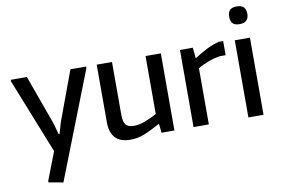

<svg xmlns="http://www.w3.org/2000/svg" viewBox="-96 -936 1945 1324"><g transform="rotate(-10 877.0 -274.0)"><path d="M145 202 144 193 220 -4 11 -529V-540H124L250 -191L271 -114H278L300 -191L429 -540H539V-529L246 220Z M751 10Q682 10 647.5 -27.5Q613 -65 613 -137V-540H720V-169Q720 -120 736.5 -100Q753 -80 793 -80Q831 -80 871.5 -95.5Q912 -111 955 -134V-540H1062V0H972L965 -62H961Q925 -43 898 -29.5Q871 -16 847 -7Q823 2 800.5 6Q778 10 751 10Z M1196 -540H1286L1293 -467H1297Q1336 -493 1382 -516Q1428 -539 1470 -549H1500V-450H1461Q1419 -444 1377 -428.5Q1335 -413 1303 -393V0H1196Z M1633 -644Q1600 -644 1585 -659Q1570 -674 1570 -706Q1570 -738 1585 -753Q1600 -768 1633 -768Q1697 -768 1697 -706Q1697 -644 1633 -644ZM1580 -540H1686V0H1580Z"/></g></svg>

Font: Encode Sans Narrow
Style: Medium
Weight: 500
Designer: Pablo Impallari, Andres Torresi
Foundry: Pablo Impallari, Andres Torresi
Version: Version 1.000; ttfautohint (v1.00) -l 8 -r 50 -G 200 -x 14 -